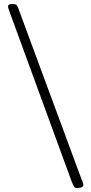

<svg xmlns="http://www.w3.org/2000/svg" viewBox="-20 -755 456 958"><path d="M20 -723Q20 -735 41 -735Q55 -735 60.5 -731.5Q66 -728 70 -717L377 113Q380 121 385 134Q390 147 393 155Q396 163 396 167Q396 183 363 183Q355 183 350.5 177.5Q346 172 338 152L34 -679Q20 -715 20 -723Z"/></svg>

Font: OFL Sorts Mill Goudy TT
Style: Italic
Weight: 500
Italic angle: -6°
Version: Version 003.000